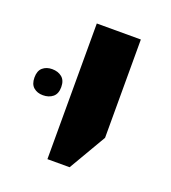

<svg xmlns="http://www.w3.org/2000/svg" viewBox="-124 -662 455 512"><g transform="rotate(20 104.0 -405.5)"><path d="M66 -213V-598H191V-319L129 -213ZM-41 -406Q-41 -425 -30.5 -434Q-20 -443 -4 -443Q13 -443 24 -434Q35 -425 35 -406Q35 -387 24 -378Q13 -369 -4 -369Q-20 -369 -30.5 -378Q-41 -387 -41 -406Z"/></g></svg>

Font: Noto Sans Hebrew SemiCondensed SemiBold
Style: Regular
Weight: 600
Width: 4
Designer: Monotype Design Team
Foundry: Monotype Imaging Inc.
Version: Version 2.004; ttfautohint (v1.8.4.7-5d5b)